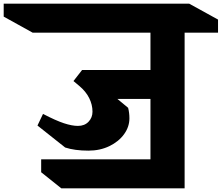

<svg xmlns="http://www.w3.org/2000/svg" viewBox="-165 -806 1201 1040"><path d="M835 -629V214H167L58 127V57H650V-270H471L529 -222Q536 -195 536 -165Q536 -119 507 -79Q478 -39 427.5 -14.5Q377 10 314 10Q240 10 188 -7L38 -126L68 -189Q137 -153 181 -138.5Q225 -124 257 -124Q293 -124 314.5 -146.5Q336 -169 336 -201Q336 -239 318 -275Q300 -311 265 -340L233 -367L279 -426V-427H650V-629H12L-145 -716V-786H860L1016 -700V-629Z"/></svg>

Font: Inknut Antiqua ExtraBold
Style: Regular
Weight: 800
Designer: Claus Eggers Sørensen
Foundry: Claus Eggers Sørensen
Version: Version 1.003; ttfautohint (v1.8.2) -l 8 -r 50 -G 200 -x 14 